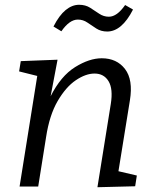

<svg xmlns="http://www.w3.org/2000/svg" viewBox="-20 -781 645 804"><path d="M388 3 444 -346Q454 -409 434.5 -441Q415 -473 376 -473Q339 -473 297.5 -445Q256 -417 221.5 -358Q187 -299 173 -207L140 0H62L136 -463L60 -482L67 -525L221 -531L192 -378Q235 -463 294.5 -500Q354 -537 406 -537Q469 -537 503.5 -492Q538 -447 524 -361L476 -64L553 -46L546 -1ZM429 -649Q403 -649 383.5 -661.5Q364 -674 346 -686.5Q328 -699 306 -699Q271 -699 237 -650L204 -670Q228 -717 255 -739Q282 -761 311 -761Q338 -761 357.5 -748.5Q377 -736 395.5 -723.5Q414 -711 436 -711Q470 -711 504 -760L537 -741Q490 -649 429 -649Z"/></svg>

Font: Bitter
Style: Italic
Weight: 400
Italic angle: -9°
Designer: Sol Matas, and Bitter project Authors
Foundry: Sol Matas
Version: Version 2.001